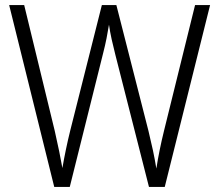

<svg xmlns="http://www.w3.org/2000/svg" viewBox="-20 -734 860 754"><path d="M805 -714 627 0H565L433 -519Q425 -550 418.5 -579.5Q412 -609 408 -637Q404 -612 398.5 -584Q393 -556 385 -525L254 0H193L16 -714H75L195 -220Q205 -176 212.5 -139.5Q220 -103 225 -74Q231 -109 239 -147.5Q247 -186 256 -222L380 -714H437L563 -220Q573 -179 580.5 -144Q588 -109 594 -72Q605 -143 624 -220L746 -714Z"/></svg>

Font: Noto Sans Gurmukhi UI SemiCondensed Light
Style: Regular
Weight: 300
Width: 4
Designer: Jelle Bosma - Monotype Design Team
Foundry: Monotype Imaging Inc.
Version: Version 2.004; ttfautohint (v1.8.4.7-5d5b)